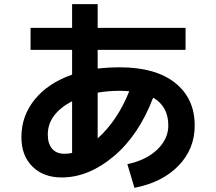

<svg xmlns="http://www.w3.org/2000/svg" viewBox="-20 -827 1040 924"><path d="M127 -693H327V-807H450V-693H873V-587H450V-497Q501 -503 557 -503Q729 -503 823 -428Q917 -353 917 -223Q917 -110 839 -29.5Q761 51 627 77L593 -37Q683 -56 736.5 -107Q790 -158 790 -223Q790 -315 717 -357Q648 -176 527 -74.5Q406 27 277 27Q189 27 136 -25.5Q83 -78 83 -167Q83 -269 147 -348Q211 -427 327 -468V-587H127ZM602 -388Q574 -390 557 -390Q500 -390 450 -381V-161Q546 -247 602 -388ZM327 -340Q210 -278 210 -180Q210 -135 231 -111Q252 -87 290 -87Q310 -87 327 -91Z"/></svg>

Font: M PLUS 1p
Style: Bold
Weight: 700
Version: Version 1.062